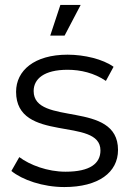

<svg xmlns="http://www.w3.org/2000/svg" viewBox="-20 -751 528 776"><path d="M241 -607 306 -731H224L183 -607ZM240 5C378 5 457 -54 457 -145C457 -348 116 -239 116 -383C116 -432 158 -469 253 -469C306 -469 361 -456 408 -424L439 -481C396 -512 321 -530 253 -530C119 -530 45 -466 45 -380C45 -170 386 -281 386 -143C386 -91 345 -57 245 -57C172 -57 101 -84 58 -116L26 -60C70 -24 153 5 240 5Z"/></svg>

Font: Montserrat Z
Style: Regular
Weight: 400
Designer: Julieta Ulanovsky
Foundry: Julieta Ulanovsky
Version: Version 8.000